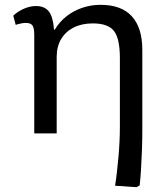

<svg xmlns="http://www.w3.org/2000/svg" viewBox="-20 -553 681 796"><path d="M546 223 457 217Q461 193 464.5 162.5Q468 132 471 99Q474 66 475.5 33.5Q477 1 477 -26V-312Q477 -393 452.5 -424.5Q428 -456 365 -456Q319 -456 285.5 -439Q252 -422 233.5 -391Q215 -360 215 -317V0H122V-409Q122 -437 114.5 -447.5Q107 -458 87 -458Q71 -458 45 -450L35 -488Q54 -506 79.5 -517Q105 -528 129 -528Q165 -528 182.5 -505.5Q200 -483 204 -430H207Q226 -462 255 -485Q284 -508 320.5 -520.5Q357 -533 397 -533Q483 -533 526.5 -485.5Q570 -438 570 -346V-7Q570 26 568.5 69Q567 112 564.5 151.5Q562 191 559 216Z"/></svg>

Font: Literata Variable Black
Style: Regular
Weight: 900
Designer: Latin by Veronika Burian and Jose Scaglione. Greek by Irene Vlachou. Cyrillic by Vera Evstafieva.
Foundry: TypeTogether
Version: Version 3.021